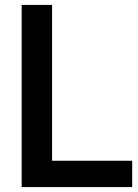

<svg xmlns="http://www.w3.org/2000/svg" viewBox="-20 -760 560 780"><path d="M68 0V-740H191.5V-107H517V0Z"/></svg>

Font: Encode Sans Semi Condensed SemiBold
Style: Regular
Weight: 600
Width: 4
Designer: Multiple Designers
Foundry: Impallari Type
Version: Version 3.000; ttfautohint (v1.8.3) -l 8 -r 50 -G 200 -x 14 